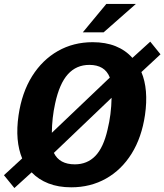

<svg xmlns="http://www.w3.org/2000/svg" viewBox="-28 -949 841 983"><path d="M45.7 13.7 -7.8 -52 85.5 -137.9Q67.2 -181.7 62.2 -237.3Q57.3 -292.9 67.1 -359.4Q84.1 -475.2 136.4 -558.9Q188.8 -642.5 268.4 -687.8Q348 -733 446.5 -733Q512.8 -733 563.9 -712.5Q614.9 -692 649.8 -652.6L741.3 -735.7L793.7 -671L695.9 -580Q714.4 -536.6 719.1 -481.1Q723.8 -425.7 714.3 -360Q697.5 -245.3 645.8 -162.3Q594 -79.3 514.7 -34.7Q435.4 10 336.7 10Q270.9 10 220.1 -9.9Q169.2 -29.8 134 -66.6ZM355 -107.6Q418.5 -107.6 460.1 -150.6Q501.7 -193.5 522.6 -285.1Q532.3 -324.3 537.4 -364.7Q542.5 -405.2 543.3 -448.4L247.8 -166.2Q276.3 -107.6 355 -107.6ZM237.4 -269.1 534.3 -551.9Q521.1 -585.5 494.8 -601.1Q468.5 -616.8 429.5 -616.8Q362.8 -616.8 319.6 -568.9Q276.3 -521 254.4 -419.8Q246.1 -382.2 241.9 -344.6Q237.8 -307 237.4 -269.1ZM396 -783.5 516.5 -929H667.9L502.6 -783.5Z"/></svg>

Font: Public Sans Thin
Style: Italic
Weight: 100
Italic angle: -8°
Designer: The Public Sans project authors (U.S. Web Design System). Libre Franklin designed by Pablo Impallari and Rodrigo Fuenzal
Version: Version 2.000